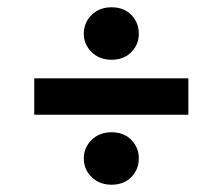

<svg xmlns="http://www.w3.org/2000/svg" viewBox="-20 -555 611 527"><path d="M74 -240V-340H497V-240ZM286 -48Q253 -48 231.5 -69Q210 -90 210 -120Q210 -150 231.5 -171Q253 -192 286 -192Q320 -192 340.5 -171Q361 -150 361 -120Q361 -90 340.5 -69Q320 -48 286 -48ZM286 -391Q253 -391 231.5 -412Q210 -433 210 -462Q210 -493 231.5 -514Q253 -535 286 -535Q320 -535 340.5 -514Q361 -493 361 -462Q361 -433 340.5 -412Q320 -391 286 -391Z"/></svg>

Font: DM Sans 10pt SemiBold
Style: Regular
Weight: 600
Version: Version 4.004;gftools[0.9.30]